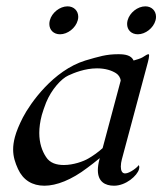

<svg xmlns="http://www.w3.org/2000/svg" viewBox="-20 -591 517 611"><path d="M475 -526.4C476 -530.2 476.5 -534 476.5 -537.6C476.5 -556.6 462.6 -570.8 442.5 -570.8C418.1 -570.8 392.7 -550.8 386.1 -526.4C385 -522.3 384.5 -518.4 384.5 -514.7C384.5 -495.6 398.2 -481.9 418.7 -481.9C442.6 -481.9 468.3 -501.5 475 -526.4ZM227.4 -526.4C228.5 -530.2 229 -534 229 -537.6C229 -556.6 215.1 -570.8 194.9 -570.8C170.5 -570.8 145.1 -550.8 138.6 -526.4C137.5 -522.3 137 -518.4 137 -514.7C137 -495.6 150.7 -481.9 171.1 -481.9C195 -481.9 220.8 -501.5 227.4 -526.4ZM452.5 -418.5C449.6 -418.5 443.9 -415.5 433.8 -408.7C429 -405.3 412.5 -400.4 405.2 -398.4C397.8 -414.6 379.8 -418.5 356.8 -418.5C317.8 -418.5 295.3 -411.1 251.4 -398.4C149.1 -366.7 76.2 -262.2 52.9 -217.3C40.7 -193.4 32.2 -172.9 27.4 -154.8C23.5 -140.1 21.8 -127.2 21.8 -115.4C21.8 -92.1 28.3 -73 37.3 -53.2C53.6 -17.6 83.1 0 121.2 0C159.8 0 207.7 -18.6 258.1 -57.1C269.1 -65.4 283.7 -76.2 297.6 -87.9L296.6 -84.5C293 -71 291.4 -59.4 291.4 -49.6C291.4 -12.5 314.7 0 342.9 0C380.5 0 416.8 -31.7 422.4 -52.7C425 -62.5 421.4 -65.4 420.9 -65.4C420.3 -61 393.4 -39.1 378.2 -39.1C368.1 -39.1 364.5 -48.8 364.5 -61C364.5 -68.3 365.8 -76.5 367.8 -84L450.5 -392.6C452.7 -401 454.5 -409.2 454.5 -414C454.5 -416.8 454 -418.5 452.5 -418.5ZM364.1 -334.5 306.6 -119.6C292.9 -106.9 273.1 -93.3 261.7 -86.9C245.4 -77.1 213.1 -65.9 183.3 -65.9C160.3 -65.9 139 -71.8 126.6 -91.3C113.7 -110.7 105 -135.9 105 -167.9C105 -185 107.5 -204 113.1 -225.1C116.4 -237.3 121.4 -250.5 126.7 -264.6C143.8 -306.6 175.4 -340.8 197.1 -350.6C214.9 -358.9 250.1 -373.5 288.7 -373.5C315.5 -373.5 335.7 -366.7 349.4 -357.9C356.9 -353 363 -344.7 364.1 -334.5Z"/></svg>

Font: Pierce
Style: Oblique
Weight: 400
Italic angle: -15°
Version: Version 0.2.0